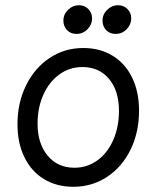

<svg xmlns="http://www.w3.org/2000/svg" viewBox="-20 -700 600 736"><path d="M47 -224Q47 -306 80 -373Q113 -440 170.5 -478Q228 -516 299 -516Q363 -516 411.5 -486.5Q460 -457 486.5 -402.5Q513 -348 513 -276Q513 -193 480.5 -126.5Q448 -60 390.5 -22Q333 16 261 16Q197 16 148.5 -13.5Q100 -43 73.5 -97.5Q47 -152 47 -224ZM265 -57Q314 -57 353 -85Q392 -113 414 -163Q436 -213 436 -275Q436 -352 398 -397.5Q360 -443 296 -443Q247 -443 208 -415Q169 -387 146.5 -337.5Q124 -288 124 -226Q124 -150 162.5 -103.5Q201 -57 265 -57ZM373 -621Q373 -645 391 -662.5Q409 -680 432 -680Q454 -680 468.5 -665.5Q483 -651 483 -629Q483 -606 465.5 -588Q448 -570 423 -570Q401 -570 387 -584.5Q373 -599 373 -621ZM282 -680Q304 -680 318.5 -665.5Q333 -651 333 -629Q333 -606 315.5 -588Q298 -570 273 -570Q251 -570 237 -584.5Q223 -599 223 -621Q223 -645 241 -662.5Q259 -680 282 -680Z"/></svg>

Font: MedMera Sans
Style: Italic
Weight: 400
Italic angle: -11°
Designer: Kasper Nordkvist
Foundry: UNCUT.wtf
Version: Version 1.300